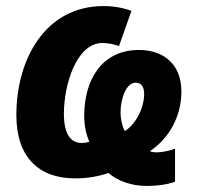

<svg xmlns="http://www.w3.org/2000/svg" viewBox="-20 -579 656 634"><path d="M465 35C500 35 534 30 558 21V-88C542 -82 518 -76 497 -76C487 -76 481 -77 475 -80C536 -120 579 -192 579 -277C579 -367 520 -414 439 -414C317 -414 258 -317 258 -195C258 -162 266 -131 275 -111C266 -108 258 -107 248 -107C212 -108 191 -138 191 -204C191 -298 232 -437 318 -437C337 -437 356 -433 373 -427L414 -543C389 -553 354 -559 322 -559C130 -559 34 -384 34 -199C34 -60 108 10 228 10C269 10 309 3 338 -8C369 19 414 35 465 35ZM392 -146C383 -163 378 -188 378 -207C378 -254 397 -306 428 -306C446 -306 456 -293 456 -269C456 -224 430 -170 392 -146Z"/></svg>

Font: Noto Sans SemiCondensed ExtraBold
Style: Italic
Weight: 800
Width: 4
Italic angle: -12°
Designer: Monotype Design Team
Foundry: Monotype Imaging Inc.
Version: Version 2.013